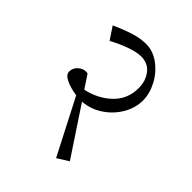

<svg xmlns="http://www.w3.org/2000/svg" viewBox="-222 -798 1074 1074"><g transform="rotate(45 315.5 -261.0)"><path d="M519 -429Q519 -369 486.5 -314Q454 -259 399.5 -223Q345 -187 282 -183L470 101L403 143L234 -185Q185 -192 148.5 -209Q112 -226 112 -251Q112 -280 133.5 -299Q155 -318 179 -318Q189 -318 193 -316L244 -239Q334 -259 393.5 -316.5Q453 -374 453 -461Q453 -517 422.5 -556.5Q392 -596 338 -596Q301 -596 248 -576.5Q195 -557 151 -532L102 -606Q164 -634 213.5 -649.5Q263 -665 308 -665Q363 -665 412 -629Q461 -593 490 -538Q519 -483 519 -429Z"/></g></svg>

Font: Martel Light
Style: Regular
Weight: 300
Designer: Dan Reynolds
Foundry: Dan Reynolds
Version: Version 1.001; ttfautohint (v1.1) -l 5 -r 5 -G 72 -x 0 -D la